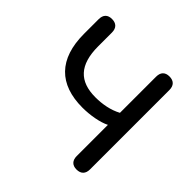

<svg xmlns="http://www.w3.org/2000/svg" viewBox="-182 -877 1049 1049"><g transform="rotate(45 342.5 -352.5)"><path d="M551 7C585 7 603 -12 603 -46V-659C603 -694 584 -712 551 -712C518 -712 500 -694 500 -659V-380C454 -355 399 -345 345 -345C222 -345 159 -409 159 -553V-659C159 -694 140 -712 107 -712C74 -712 56 -694 56 -659V-547C56 -352 155 -255 335 -255C395 -255 461 -267 500 -287V-46C500 -12 518 7 551 7Z"/></g></svg>

Font: Nunito SemiBold
Style: Regular
Weight: 600
Designer: Vernon Adams
Foundry: Vernon Adams
Version: Version 3.602